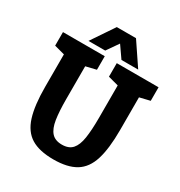

<svg xmlns="http://www.w3.org/2000/svg" viewBox="-198 -984 1053 1126"><g transform="rotate(30 328.5 -421.0)"><path d="M582.3 -336Q582.3 -212 558.8 -136Q535.3 -60 479.7 -26Q424 8 328.7 8Q233.3 8 178 -26Q122.7 -60 98.8 -136Q75 -212 75 -336H218Q218 -254 226.3 -199.8Q234.7 -145.7 258.7 -118.8Q282.7 -92 328.7 -92Q375.3 -92 399 -118.8Q422.7 -145.7 431 -199.8Q439.3 -254 439.3 -336ZM439.3 -667H582.3V-336H439.3ZM218 -336H75V-667H218ZM5 -667H85L104.3 -548.7L5 -575.3ZM369.3 -667H449.3L468.7 -548.7L369.3 -575.3ZM174.7 -548 208 -667H288V-575.3ZM539 -548 572.3 -667H652.3V-575.3ZM277 -850.3H393.7L497 -697H383.7ZM380.3 -850.3 273.7 -697H160.3L263.7 -850.3Z"/></g></svg>

Font: Epunda Slab Light
Style: Regular
Weight: 300
Designer: Simon Atzbach
Foundry: typofactur
Version: Version 1.102